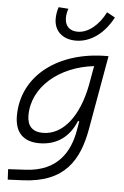

<svg xmlns="http://www.w3.org/2000/svg" viewBox="-65 -823 715 1103"><g transform="rotate(5 293.0 -272.0)"><path d="M22.5 234.4 110.4 230.5C351.1 219.7 430.2 85 462.4 -98.1L537.6 -522.5H528.3C251.5 -522.5 43 -370.1 43 -135.3C43 -40.5 92.3 10.3 184.1 10.3C285.2 10.3 357.4 -42.5 395 -135.7H402.8L393.6 -82.5C372.6 39.6 306.2 159.7 120.1 168.9L19.5 174.3ZM460 -458.5 443.8 -367.7V-368.2L440.4 -348.6C406.2 -170.4 319.8 -50.8 199.2 -50.8C140.1 -50.8 108.9 -83 108.9 -144C108.9 -308.1 260.3 -435.5 460 -458.5ZM342.3 -595.2C422.9 -595.2 502 -647 554.7 -747.1L507.3 -772.9C470.2 -698.2 409.2 -647 348.6 -647C300.8 -647 274.4 -674.8 274.4 -721.2C274.4 -737.8 277.8 -755.9 284.2 -773.9L227.5 -777.8C219.7 -754.9 216.3 -731 216.3 -710.4C216.3 -641.1 264.6 -595.2 342.3 -595.2Z"/></g></svg>

Font: Cascadia Code NF Light
Style: Italic
Weight: 300
Italic angle: -10°
Monospace: yes
Designer: Aaron Bell
Foundry: Saja Typeworks
Version: Version 2404.023